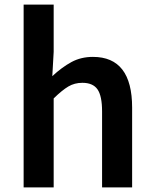

<svg xmlns="http://www.w3.org/2000/svg" viewBox="-20 -817 671 837"><path d="M83 -797H214V-591L208 -485Q250 -524 291.5 -546.5Q333 -569 385 -569Q556 -569 556 -348V0H425V-331Q425 -399 405 -427.5Q385 -456 339 -456Q305 -456 278 -440Q251 -424 214 -388V0H83Z"/></svg>

Font: Merged Yaku Han JP SemiBold
Style: Regular
Weight: 600
Designer: Ryoko NISHIZUKA 西塚涼子 (kana, bopomofo & ideographs); Paul D. Hunt (Latin, Greek & Cyrillic); Sandoll Communications 산돌커뮤니
Foundry: Adobe
Version: Version 2.004